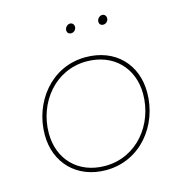

<svg xmlns="http://www.w3.org/2000/svg" viewBox="-104 -789 845 889"><g transform="rotate(-15 318.5 -344.5)"><path d="M297 5C461 5 573 -135 573 -294C573 -429 481 -525 339 -525C173 -525 64 -381 64 -226C64 -91 158 5 297 5ZM298 -15C168 -15 84 -104 84 -228C84 -374 187 -505 338 -505C468 -505 553 -416 553 -292C553 -146 450 -15 298 -15ZM305 -649C317 -649 329 -660 329 -674C329 -684 322 -694 310 -694C297 -694 285 -681 285 -668C285 -657 292 -649 305 -649ZM459 -649C471 -649 483 -660 483 -674C483 -684 476 -694 464 -694C451 -694 439 -681 439 -668C439 -657 446 -649 459 -649Z"/></g></svg>

Font: Fixel Display Thin
Style: Italic
Weight: 100
Italic angle: -10°
Designer: AlfaBravo + MacPaw
Foundry: Kyrylo Tkachov, Marchela Mozhyna, Serhii Makarenko, Maria Weinstein, Zakhar Kryvoshyya
Version: Version 1.210;Glyphs 3.2 (3217)